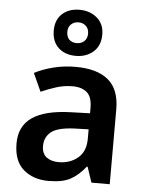

<svg xmlns="http://www.w3.org/2000/svg" viewBox="-57 -875 702 930"><g transform="rotate(5 294.0 -409.5)"><path d="M297 -552Q402 -552 456.5 -506.5Q511 -461 511 -364V0H422L397 -75H393Q358 -31 319.5 -10.5Q281 10 213 10Q140 10 92 -31Q44 -72 44 -158Q44 -242 105.5 -284.5Q167 -327 292 -331L386 -334V-361Q386 -413 361 -435Q336 -457 291 -457Q250 -457 212 -445Q174 -433 138 -417L98 -505Q138 -526 189.5 -539Q241 -552 297 -552ZM320 -254Q237 -251 205 -225.5Q173 -200 173 -157Q173 -119 196 -102Q219 -85 255 -85Q310 -85 348 -116.5Q386 -148 386 -210V-256ZM293 -605Q240 -605 208 -635Q176 -665 176 -718Q176 -770 208 -799.5Q240 -829 292 -829Q343 -829 377.5 -799.5Q412 -770 412 -719Q412 -665 378 -635Q344 -605 293 -605ZM292 -667Q314 -667 328.5 -680.5Q343 -694 343 -718Q343 -741 328.5 -754.5Q314 -768 293 -768Q271 -768 256.5 -754.5Q242 -741 242 -718Q242 -694 255 -680.5Q268 -667 292 -667Z"/></g></svg>

Font: Noto Sans Tangsa SemiBold
Style: Regular
Weight: 600
Version: Version 1.504